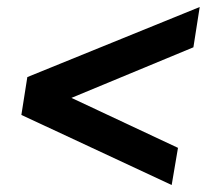

<svg xmlns="http://www.w3.org/2000/svg" viewBox="-20 -560 590 548"><path d="M470 -32 41 -232 58 -340 550 -540 532 -425 180 -279 181 -282 488 -138Z"/></svg>

Font: Nunito Sans 7pt SemiCondensed ExtraBold
Style: Italic
Weight: 800
Width: 4
Italic angle: -9°
Designer: Vernon Adams
Foundry: Vernon Adams
Version: Version 3.101;gftools[0.9.27]